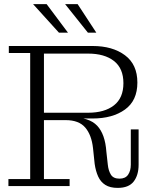

<svg xmlns="http://www.w3.org/2000/svg" viewBox="-20 -906 750 935"><path d="M21 0V-34H127V-648H23V-682H194V-34H319V0ZM553 9Q516 9 493 -5.5Q470 -20 458 -46.5Q446 -73 441 -108L433 -184Q426 -249 395 -285Q364 -321 300 -321H194V-335H327Q414 -335 453 -294Q492 -253 498 -167L505 -104Q508 -75 520 -55.5Q532 -36 562 -36Q591 -36 604 -55.5Q617 -75 617 -104V-276H655V-104Q655 -53 631 -22Q607 9 553 9ZM194 -321V-357H409Q489 -357 535 -393Q581 -429 581 -501Q581 -573 535 -609Q489 -645 409 -645H194V-682H431Q528 -682 588.5 -637Q649 -592 649 -504Q649 -416 588.5 -372.5Q528 -329 431 -329H357L346 -321ZM267 -747 141 -886H207L311 -747ZM408 -747 297 -886H358L449 -747Z"/></svg>

Font: Montagu Slab 144pt Light
Style: Regular
Weight: 300
Designer: Florian Karsten
Foundry: Florian Karsten
Version: Version 1.000